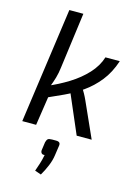

<svg xmlns="http://www.w3.org/2000/svg" viewBox="-142 -775 804 1125"><g transform="rotate(15 260.5 -213.0)"><path d="M219 -700 174 -362Q170 -328 161.5 -298.5Q153 -269 140 -236Q142 -226 145 -217Q148 -208 150 -199L120 0H36L134 -700ZM497 -487Q473 -414 432 -362.5Q391 -311 339.5 -275Q288 -239 233 -213.5Q178 -188 128 -166L122 -237Q187 -264 246.5 -301Q306 -338 349.5 -385Q393 -432 410 -487ZM322 -284Q333 -268 343 -250Q353 -232 361 -214L457 0H366L255 -258ZM257 59Q272 59 278 65.5Q284 72 281 87L273 142Q269 174 254.5 209Q240 244 222 274L184 261Q193 235 200.5 212Q208 189 214 158Q201 160 195 153Q189 146 190 135L197 85Q201 70 207.5 64.5Q214 59 233 59Z"/></g></svg>

Font: Exo 2
Style: Italic
Weight: 400
Italic angle: -8°
Designer: Natanael Gama
Foundry: Natanael Gama
Version: Version 2.010